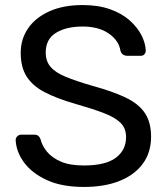

<svg xmlns="http://www.w3.org/2000/svg" viewBox="-20 -730 662 760"><path d="M312 10Q225 10 166 -17Q107 -44 75.5 -86.5Q44 -129 42 -176Q42 -184 48.5 -190.5Q55 -197 64 -197H115Q127 -197 133 -191Q139 -185 141 -177Q147 -153 166 -129.5Q185 -106 220.5 -90.5Q256 -75 312 -75Q398 -75 438.5 -105.5Q479 -136 479 -187Q479 -222 457.5 -243.5Q436 -265 392 -282Q348 -299 278 -319Q205 -340 157 -365Q109 -390 85.5 -427Q62 -464 62 -521Q62 -575 91 -617.5Q120 -660 175 -685Q230 -710 307 -710Q369 -710 415.5 -693.5Q462 -677 493 -649.5Q524 -622 540 -590.5Q556 -559 557 -529Q557 -522 552 -515.5Q547 -509 536 -509H483Q476 -509 468.5 -513Q461 -517 457 -528Q451 -569 411 -597Q371 -625 307 -625Q242 -625 201.5 -600Q161 -575 161 -522Q161 -488 180 -465.5Q199 -443 240 -426Q281 -409 347 -390Q427 -368 478 -343.5Q529 -319 553.5 -282.5Q578 -246 578 -189Q578 -126 545 -81.5Q512 -37 452.5 -13.5Q393 10 312 10Z"/></svg>

Font: RubikRegular
Style: Regular
Weight: 400
Designer: Hubert and Fischer
Foundry: Hubert and Fischer
Version: Version 2.300;gftools[0.9.30]